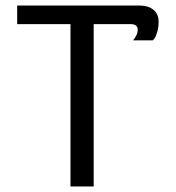

<svg xmlns="http://www.w3.org/2000/svg" viewBox="-20 -670 632 690"><path d="M41.7 -583.3V-650H483.3Q512.5 -650 531.2 -635Q550 -620 550 -591.7Q550 -571.7 545 -555Q540 -538.3 535 -531.7L529.2 -525H458.3Q475 -545.8 475 -562.5Q475 -583.3 450 -583.3H316.7V0H233.3V-583.3Z"/></svg>

Font: BoonBaan
Style: Regular
Weight: 400
Designer: Sungsit Sawaiwan
Foundry: FontUni
Version: Version 2.0